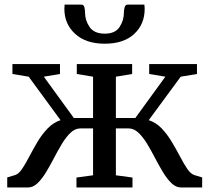

<svg xmlns="http://www.w3.org/2000/svg" viewBox="-20 -830 928 850"><path d="M12 0V-44.5L47 -55Q63 -60 78.2 -82.8Q93.5 -105.5 110 -137.5Q126.5 -169.5 146.2 -202.5Q166 -235.5 191 -261.5Q216 -287.5 248 -298L107 -490.5L35 -502.5V-546.5H245.5V-502.5L174 -490.5L307 -307.5H392V-490.5L320 -502.5V-546.5H565V-502.5L493 -490.5V-307.5H579L712 -490.5L640.5 -502.5V-546.5H852V-502.5L780 -490.5L638.5 -298Q671 -287.5 695.8 -261.5Q720.5 -235.5 740.2 -202.5Q760 -169.5 776.8 -137.5Q793.5 -105.5 808.8 -82.8Q824 -60 840.5 -55L875 -44.5V0H782Q759 0 739.2 -19Q719.5 -38 701.5 -67.8Q683.5 -97.5 666.2 -130.8Q649 -164 631 -193.8Q613 -223.5 592.8 -242.5Q572.5 -261.5 549.5 -261.5H493V-54L566.5 -44V0H318.5V-44L392 -54V-261.5H336Q312.5 -261.5 292.5 -242.5Q272.5 -223.5 254.5 -193.8Q236.5 -164 219.2 -130.8Q202 -97.5 184 -67.8Q166 -38 146.2 -19Q126.5 0 103.5 0ZM340 -809.5Q350.5 -809.5 353.5 -798.2Q356.5 -787 356.5 -774Q356.5 -739.5 376.8 -710.2Q397 -681 444 -681Q490 -681 509.2 -710.2Q528.5 -739.5 528.5 -774Q528.5 -787 531.8 -798.2Q535 -809.5 545.5 -809.5H619Q619.5 -805 620 -799.8Q620.5 -794.5 620.5 -790.5Q620.5 -723 574.2 -679.8Q528 -636.5 443.5 -636.5Q360.5 -636.5 312.8 -680Q265 -723.5 265 -790.5Q265 -795 265.5 -799.8Q266 -804.5 266 -809.5Z"/></svg>

Font: Merriweather Text
Style: Regular
Weight: 400
Designer: Eben Sorkin
Foundry: Eben Sorkin
Version: Version 2.100; ttfautohint (v1.7.19-72a1) -l 8 -r 50 -G 200 